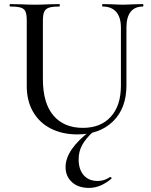

<svg xmlns="http://www.w3.org/2000/svg" viewBox="-20 -645 740 940"><path d="M483 -613Q480 -613 480 -619Q480 -625 483 -625L528 -624Q564 -622 585 -622Q603 -622 637 -624L680 -625Q682 -625 682 -619Q682 -613 680 -613Q640 -613 619.5 -587Q599 -561 599 -510V-227Q599 -115 533.5 -51Q468 13 359 13Q285 13 229 -15.5Q173 -44 142 -97.5Q111 -151 111 -223V-544Q111 -574 105 -588Q99 -602 82.5 -607.5Q66 -613 30 -613Q27 -613 27 -619Q27 -625 30 -625L80 -624Q124 -622 150 -622Q179 -622 221 -624L270 -625Q273 -625 273 -619Q273 -613 270 -613Q235 -613 218.5 -607Q202 -601 196 -586.5Q190 -572 190 -542V-258Q190 -140 241.5 -79.5Q293 -19 386 -19Q473 -19 522.5 -73.5Q572 -128 572 -226V-510Q572 -560 549 -586.5Q526 -613 483 -613ZM365 135Q365 184 389.5 212.5Q414 241 459 241Q491 241 518 222H520Q523 222 525.5 225Q528 228 525 230Q472 275 416 275Q363 275 332 246.5Q301 218 301 173Q301 87 424 -6L437 -1Q399 34 382 65.5Q365 97 365 135Z"/></svg>

Font: Cormorant Unicase Medium
Style: Regular
Weight: 500
Designer: Christian Thalmann (Catharsis Fonts)
Foundry: Catharsis Fonts
Version: Version 4.000